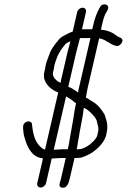

<svg xmlns="http://www.w3.org/2000/svg" viewBox="-20 -754 593 898"><path d="M366.3 -718C355.3 -718 343.6 -708.8 341.1 -698L319.9 -606C312.8 -604 305.4 -601 297.8 -597C284.3 -590.2 266.7 -581.6 256.8 -571C242 -552.5 220.2 -528.1 212.1 -503C205.8 -485.3 198.3 -469.2 193.7 -449C193.1 -443.7 192.2 -438.3 191 -433L187 -416C185.2 -408 184.9 -399.3 186 -390C191.8 -358.8 220.9 -333 251.3 -322L252.1 -321L190.5 -54C190 -54.7 189 -55 187.7 -55C185.2 -55.7 181.9 -57.3 177.9 -60C144.3 -84.5 134.5 -124.8 129.7 -172C129.4 -189.5 104.9 -190.5 93.2 -176.5C86.5 -168.4 88.2 -160.3 88.1 -152L89.9 -134C90.4 -127.3 91.8 -120.3 94.1 -113C104.4 -74.8 124.5 -23.2 171.5 -15L181 -13L154.2 103C151.7 113.8 159.1 123 170.1 123C181.1 123 192.7 113.8 195.2 103L222 -13H230C240.8 -13 253.1 -15 263.5 -15H287.5L265.3 81C260.7 100.9 249.6 121.4 270.9 124C293.4 126.7 301.3 102.6 306.3 81L328.5 -15H337.5C343.6 -15.7 349 -16 353.7 -16C369.3 -17.5 397.4 -32 410.2 -40C437.4 -58.7 473.7 -91.7 478.5 -132C483.3 -152.7 482.7 -169.1 479.5 -184C475.4 -196.1 473.9 -207.6 468.6 -219C458 -238.3 434.9 -267.7 414.2 -278L401 -286C394.6 -289.6 388.4 -295.1 381.8 -298C384.2 -311.3 386.5 -324.3 388.8 -337L443.5 -574C447.5 -574 451.4 -573.3 455.1 -572C480.7 -564.1 494 -547.1 520.7 -540C532 -535.4 544.4 -544.3 549.2 -553C562.8 -578.1 534.3 -578.3 525.5 -587C507.5 -601.2 484.4 -612.3 453 -615H452L455.4 -630C461.6 -656.8 466.4 -680.3 478.1 -698L483.5 -708C496.9 -734 458.8 -744.2 447.2 -720C431.7 -692.5 423.4 -668.6 414.4 -630L411.4 -617H363.4L382.1 -698C384.6 -708.8 377.2 -718 366.3 -718ZM300.6 -72 296.9 -56H272.9C263.3 -56 248 -54 238.5 -54H231.5L289 -303C302.4 -295.4 313 -289.1 323.6 -280L335.6 -271C333.8 -260.3 331.6 -249.7 329.2 -239C321.3 -184.3 309.4 -125.6 300.6 -72ZM370.6 -241 372.7 -250C373.2 -249.3 373.8 -249 374.5 -249L386.9 -242C389.7 -240 394.2 -236.3 400.3 -231C412.4 -218.8 432.1 -201 434 -182C436.8 -168.8 441.3 -159.8 440.2 -144L437.2 -131C436.1 -113.7 422.9 -98.3 411.3 -88C396.2 -73.4 379.5 -63.3 359.2 -57C355.2 -57 350.4 -56.7 344.9 -56H338.9C340 -63.3 341.1 -69.7 342.3 -75C344.1 -88.3 346 -99.7 348.2 -109C352.1 -140.7 368.9 -213.4 370.6 -241ZM353.7 -575C355.2 -575.7 356.6 -576 358 -576H403L347.6 -336C346.5 -331.3 345.7 -326.3 345.1 -321C334.1 -329.6 314.8 -343.9 299.3 -348L336.5 -509C341.5 -530.7 348.6 -552.6 353.7 -575ZM262.5 -366 261.7 -367C246.2 -374.4 222.6 -392.5 228 -416L232 -433C233.3 -439 234.4 -445 235.1 -451C237.6 -461.8 241.4 -470.4 244.9 -480.5C254 -506.6 271 -530.7 286.5 -548C290.6 -553.6 303.4 -557.9 309.5 -561C305.6 -543.9 299.8 -527.4 295.7 -510Z"/></svg>

Font: HoneyBee
Style: SeLitIt
Weight: 300
Foundry: Cannot Into Space Fonts
Version: Version 0.89